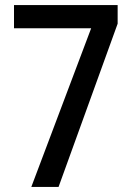

<svg xmlns="http://www.w3.org/2000/svg" viewBox="-20 -734 521 754"><path d="M103 0 338 -623H35V-714H442V-641L210 0Z"/></svg>

Font: Noto Sans Lao UI Cond Med
Style: Regular
Weight: 500
Width: 3
Designer: Monotype Design Team
Foundry: Monotype Imaging Inc.
Version: Version 2.000; ttfautohint (v1.8.4.7-5d5b)